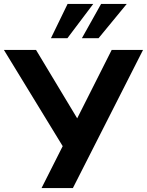

<svg xmlns="http://www.w3.org/2000/svg" viewBox="-41 -960 750 980"><path d="M171 0 279 -214 -21 -705H143L353 -356L529 -705H689L331 0ZM219 -765 304 -940H435L303 -765ZM377 -765 475 -940H606L462 -765Z"/></svg>

Font: Nunito Sans ExtraBold
Style: Regular
Weight: 800
Designer: Vernon Adams
Foundry: Vernon Adams
Version: Version 3.101; ttfautohint (v1.8.4.7-5d5b);gftools[0.9.27]